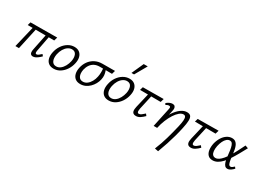

<svg xmlns="http://www.w3.org/2000/svg" viewBox="-24 -1617 3829 2811"><g transform="rotate(30 1890.5 -211.0)"><path d="M357 5Q339 5 326 -4.5Q313 -14 309.5 -36Q306 -58 314 -94L378 -409H430L371 -98Q369 -87 369 -75.5Q369 -64 373.5 -56.5Q378 -49 389 -49Q403 -49 421.5 -62Q440 -75 464 -98L486 -71Q464 -48 441.5 -31Q419 -14 398.5 -4.5Q378 5 357 5ZM62 0 160 -409H211L122 0ZM513 -355 64 -357 80 -411 530 -414Z M709 8Q656 8 623 -18Q590 -44 579 -89.5Q568 -135 580 -192Q593 -258 628 -310Q663 -362 713 -392.5Q763 -423 820 -423Q872 -423 905 -397.5Q938 -372 950 -327Q962 -282 949 -223Q936 -160 901.5 -107.5Q867 -55 817.5 -23.5Q768 8 709 8ZM725 -40Q764 -40 796 -65Q828 -90 850.5 -131Q873 -172 883 -219Q896 -285 877 -329.5Q858 -374 805 -374Q770 -374 737.5 -352Q705 -330 681 -290Q657 -250 646 -197Q633 -126 654 -83Q675 -40 725 -40Z M1160 8Q1107 8 1074 -18Q1041 -44 1030 -89.5Q1019 -135 1031 -192Q1044 -255 1079.5 -305Q1115 -355 1170 -384Q1225 -413 1296 -413L1507 -414L1490 -355Q1429 -356 1376 -356Q1323 -356 1282 -356Q1232 -356 1194 -336.5Q1156 -317 1131.5 -281Q1107 -245 1096 -197Q1083 -127 1104 -84.5Q1125 -42 1176 -42Q1215 -42 1247 -66.5Q1279 -91 1301.5 -131.5Q1324 -172 1333 -219Q1337 -237 1339 -258.5Q1341 -280 1341 -302.5Q1341 -325 1339.5 -344Q1338 -363 1334 -374L1373 -384Q1381 -362 1389.5 -337Q1398 -312 1401.5 -280Q1405 -248 1396 -206Q1387 -165 1366 -127Q1345 -89 1313.5 -58Q1282 -27 1243 -9.5Q1204 8 1160 8Z M1640 8Q1587 8 1554 -18Q1521 -44 1510 -89.5Q1499 -135 1511 -192Q1524 -258 1559 -310Q1594 -362 1644 -392.5Q1694 -423 1751 -423Q1803 -423 1836 -397.5Q1869 -372 1881 -327Q1893 -282 1880 -223Q1867 -160 1832.5 -107.5Q1798 -55 1748.5 -23.5Q1699 8 1640 8ZM1656 -40Q1695 -40 1727 -65Q1759 -90 1781.5 -131Q1804 -172 1814 -219Q1827 -285 1808 -329.5Q1789 -374 1736 -374Q1701 -374 1668.5 -352Q1636 -330 1612 -290Q1588 -250 1577 -197Q1564 -126 1585 -83Q1606 -40 1656 -40ZM1730 -509 1821 -711H1889L1774 -509Z M2100 5Q2071 5 2056 -6.5Q2041 -18 2036.5 -36.5Q2032 -55 2034.5 -76Q2037 -97 2041 -116L2110 -409H2164L2100 -120Q2096 -98 2095.5 -81Q2095 -64 2101 -54Q2107 -44 2121 -44Q2141 -44 2163.5 -60.5Q2186 -77 2212 -101L2235 -71Q2202 -38 2169.5 -16.5Q2137 5 2100 5ZM1963 -357 1979 -411 2330 -414 2313 -355Z M2581 277Q2606 215 2625 160.5Q2644 106 2659 53Q2674 0 2688.5 -55Q2703 -110 2718 -174Q2735 -246 2737.5 -287.5Q2740 -329 2729.5 -347Q2719 -365 2696 -365Q2663 -365 2628 -336Q2593 -307 2560 -256Q2527 -205 2500.5 -139.5Q2474 -74 2458 0H2413Q2437 -99 2472 -177Q2507 -255 2549 -309Q2591 -363 2636 -391Q2681 -419 2724 -419Q2769 -419 2787.5 -395.5Q2806 -372 2804.5 -320.5Q2803 -269 2784 -184Q2768 -109 2747.5 -35Q2727 39 2701 119Q2675 199 2641 289ZM2399 0 2469 -327Q2471 -335 2471.5 -345Q2472 -355 2467 -362.5Q2462 -370 2446 -370Q2434 -370 2420 -364.5Q2406 -359 2395 -351L2380 -375Q2403 -395 2429 -407Q2455 -419 2479 -419Q2505 -419 2517.5 -406Q2530 -393 2532 -373Q2534 -353 2528 -331L2458 0Z M3028 5Q2999 5 2984 -6.5Q2969 -18 2964.5 -36.5Q2960 -55 2962.5 -76Q2965 -97 2969 -116L3038 -409H3092L3028 -120Q3024 -98 3023.5 -81Q3023 -64 3029 -54Q3035 -44 3049 -44Q3069 -44 3091.5 -60.5Q3114 -77 3140 -101L3163 -71Q3130 -38 3097.5 -16.5Q3065 5 3028 5ZM2891 -357 2907 -411 3258 -414 3241 -355Z M3396 6Q3345 6 3317 -23.5Q3289 -53 3282 -102.5Q3275 -152 3287 -212Q3302 -274 3331.5 -321Q3361 -368 3401.5 -394Q3442 -420 3485 -420Q3521 -420 3543.5 -403.5Q3566 -387 3579 -359Q3592 -331 3599 -295.5Q3606 -260 3611 -220Q3616 -175 3621.5 -135Q3627 -95 3638 -70Q3649 -45 3670 -45Q3685 -45 3699.5 -55.5Q3714 -66 3729 -80L3748 -55Q3729 -33 3701.5 -14Q3674 5 3646 5Q3619 5 3602.5 -13.5Q3586 -32 3576.5 -62Q3567 -92 3562 -128Q3557 -164 3553 -200Q3548 -252 3539.5 -291Q3531 -330 3516.5 -351.5Q3502 -373 3474 -373Q3447 -373 3422.5 -352Q3398 -331 3380 -293.5Q3362 -256 3352 -208Q3343 -160 3346.5 -123Q3350 -86 3367.5 -65.5Q3385 -45 3416 -45Q3444 -45 3472.5 -64Q3501 -83 3530.5 -118Q3560 -153 3589.5 -200.5Q3619 -248 3648.5 -305Q3678 -362 3708 -424L3758 -406Q3722 -339 3687.5 -277.5Q3653 -216 3619 -164Q3585 -112 3549.5 -74Q3514 -36 3476 -15Q3438 6 3396 6Z"/></g></svg>

Font: Ysabeau Office
Style: Italic
Weight: 400
Italic angle: -12°
Designer: Christian Thalmann (Catharsis Fonts)
Version: Version 2.001;gftools[0.9.30]; featfreeze: tnum,lnum,ss02